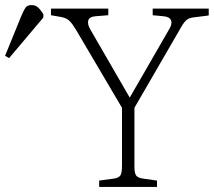

<svg xmlns="http://www.w3.org/2000/svg" viewBox="-202 -737 843 757"><path d="M189 0V-25L248 -33Q267 -36 273 -46Q279 -56 279 -84V-312L98 -619Q85 -641 73 -653.5Q61 -666 39 -670L-1 -677V-703H225V-677L175 -673Q150 -671 146 -656.5Q142 -642 154 -621L309 -353H310L464 -620Q478 -642 472.5 -656.5Q467 -671 442 -673L400 -677V-703H621V-676L558 -668Q541 -666 530 -655Q519 -644 503 -614L328 -312V-80Q328 -55 334.5 -45.5Q341 -36 361 -33L417 -25V0ZM-166 -508 -182 -517 -118 -674Q-109 -695 -102 -706Q-95 -717 -77 -717Q-63 -717 -53 -708.5Q-43 -700 -31 -681V-668Z"/></svg>

Font: Literata 18pt ExtraLight
Style: Regular
Weight: 250
Designer: Latin by Veronika Burian and Jose Scaglione. Greek by Irene Vlachou. Cyrillic by Vera Evstafieva.
Foundry: TypeTogether
Version: Version 3.103;gftools[0.9.29]